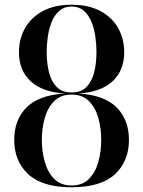

<svg xmlns="http://www.w3.org/2000/svg" viewBox="-20 -780 604 810"><path d="M282 10Q158.5 10 99.2 -45Q40 -100 40 -190Q40 -274.5 92 -326.8Q144 -379 253 -385.5Q158.5 -391.5 109.2 -437.2Q60 -483 60 -560Q60 -615 85.2 -660.5Q110.5 -706 160 -733Q209.5 -760 282 -760Q354.5 -760 404.2 -733Q454 -706 479 -660.5Q504 -615 504 -560Q504 -483 455 -437.2Q406 -391.5 311 -385.5Q420 -379 472 -326.8Q524 -274.5 524 -190Q524 -100 465 -45Q406 10 282 10ZM282 2.5Q328 2.5 355.5 -25.5Q383 -53.5 395 -97.5Q407 -141.5 407 -190Q407 -238.5 395 -282Q383 -325.5 355.5 -353.2Q328 -381 282 -381Q236 -381 208.5 -353.2Q181 -325.5 168.8 -282Q156.5 -238.5 156.5 -190Q156.5 -141.5 168.8 -97.5Q181 -53.5 208.5 -25.5Q236 2.5 282 2.5ZM282 -390Q322.5 -390 345.2 -413.5Q368 -437 377.5 -475.8Q387 -514.5 387 -560Q387 -593.5 382 -627.5Q377 -661.5 365 -689.8Q353 -718 332.8 -735.2Q312.5 -752.5 282 -752.5Q251.5 -752.5 231.2 -735.2Q211 -718 199 -689.8Q187 -661.5 182 -627.5Q177 -593.5 177 -560Q177 -514.5 186.5 -475.8Q196 -437 218.8 -413.5Q241.5 -390 282 -390Z"/></svg>

Font: BodoniModa_28ptMedium
Style: Regular
Weight: 500
Designer: Owen Earl
Foundry: indestructible type
Version: Version 2.004